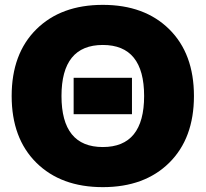

<svg xmlns="http://www.w3.org/2000/svg" viewBox="-20 -760 846 790"><path d="M283 -290V-440H523V-290ZM129.5 -639.5Q231 -740 403 -740Q575 -740 676.5 -639.5Q778 -539 778 -365Q778 -191 676.5 -90.5Q575 10 403 10Q231 10 129.5 -90.5Q28 -191 28 -365Q28 -539 129.5 -639.5ZM233 -365Q233 -155 403 -155Q573 -155 573 -365Q573 -575 403 -575Q233 -575 233 -365Z"/></svg>

Font: Mplus 1p Black
Style: Regular
Weight: 900
Version: Version 1.061